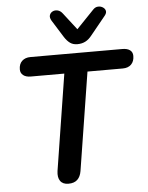

<svg xmlns="http://www.w3.org/2000/svg" viewBox="-62 -999 814 1057"><g transform="rotate(-5 345.0 -470.5)"><path d="M273 8Q242 8 228 -12Q214 -32 219 -67L303 -598H118Q91 -598 76 -610Q61 -622 61 -642Q61 -672 78.5 -688.5Q96 -705 125 -705H633Q660 -705 675 -694Q690 -683 690 -662Q690 -632 673 -615Q656 -598 626 -598H431L345 -56Q340 -25 322.5 -8.5Q305 8 273 8ZM389 -753Q365 -753 348.5 -765Q332 -777 318 -799L258 -895Q248 -912 252 -925Q256 -938 268.5 -944.5Q281 -951 296.5 -947.5Q312 -944 324 -928L396 -835L492 -935Q504 -948 519 -949Q534 -950 546 -942.5Q558 -935 561 -923Q564 -911 553 -897L470 -795Q453 -773 433.5 -763Q414 -753 389 -753Z"/></g></svg>

Font: Nunito ExtraLight
Style: Italic
Weight: 200
Italic angle: -9°
Designer: Vernon Adams
Foundry: Vernon Adams
Version: Version 3.602